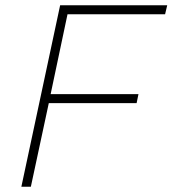

<svg xmlns="http://www.w3.org/2000/svg" viewBox="-20 -708 654 728"><path d="M61 0 208 -688H614L606 -654H236L172 -351H505L498 -317H165L97 0Z"/></svg>

Font: Saira Thin
Style: Italic
Weight: 100
Italic angle: -12°
Designer: Hector Gatti with collaboration of the Omnibus-Type team
Foundry: Omnibus-Type
Version: Version 1.101